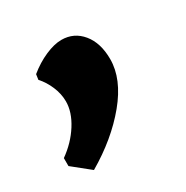

<svg xmlns="http://www.w3.org/2000/svg" viewBox="-112 -234 426 439"><g transform="rotate(-30 101.0 -14.5)"><path d="M102 -162Q135 -162 156 -136.5Q177 -111 177 -68Q177 -16 132.5 38Q88 92 18 133L-28 96V75Q3 53 22 23Q41 -7 41 -35Q41 -55 32.5 -75Q24 -95 11 -109L13 -123Q35 -141 59 -151.5Q83 -162 102 -162Z"/></g></svg>

Font: Alegreya SC ExtraBold
Style: Italic
Weight: 800
Italic angle: -7°
Designer: Juan Pablo del Peral
Foundry: Huerta Tipografica
Version: Version 2.007; ttfautohint (v1.6)